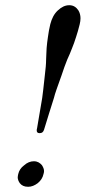

<svg xmlns="http://www.w3.org/2000/svg" viewBox="-20 -708 329 737"><path d="M131 -197H133C141 -197 146 -201 149 -210C153 -222 185 -328 187 -332C191 -349 201 -376 216 -418C224 -442 231 -462 238 -479C245 -494 251 -508 257 -524C262 -536 267 -550 272 -566C277 -580 281 -596 286 -615C288 -623 289 -631 289 -638C289 -649 286 -660 281 -668C273 -680 262 -688 246 -688C230 -688 216 -681 202 -668C188 -655 179 -638 173 -615C169 -598 166 -582 164 -566C162 -552 160 -538 159 -524C158 -511 158 -496 157 -479C157 -463 155 -443 152 -418C147 -373 144 -344 142 -332C127 -246 122 -211 121 -210V-207C121 -201 124 -197 131 -197ZM72 -73C60 -64 53 -53 50 -40C49 -35 48 -31 48 -27C48 -20 51 -12 56 -5C63 4 73 9 88 9C101 9 113 4 125 -5C137 -15 144 -26 147 -40C148 -43 149 -47 149 -51C149 -59 146 -66 141 -74C133 -83 124 -89 110 -89C97 -89 84 -84 72 -73Z"/></svg>

Font: Libertinus Serif
Style: Italic
Weight: 400
Italic angle: -12°
Designer: Philipp H. Poll, Khaled Hosny
Foundry: Caleb Maclennan
Version: Version 7.050;RELEASE